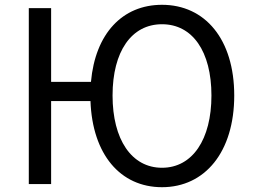

<svg xmlns="http://www.w3.org/2000/svg" viewBox="-20 -767 1054 800"><path d="M655 -68C528 -68 449 -186 449 -369C449 -553 528 -666 655 -666C782 -666 861 -553 861 -369C861 -186 782 -68 655 -68ZM193 -426V-733H100V0H193V-346H357C365 -124 481 13 655 13C834 13 956 -134 956 -369C956 -604 834 -747 655 -747C490 -747 377 -627 359 -426Z"/></svg>

Font: Noto Sans CJK SC Regular
Style: Regular
Weight: 400
Designer: Ryoko NISHIZUKA (kana & ideographs); Paul D. Hunt (Latin, Greek & Cyrillic); Wenlong ZHANG (bopomofo); Sandoll Communica
Foundry: Adobe Systems Incorporated
Version: Version 1.004;PS 1.004;hotconv 1.0.82;makeotf.lib2.5.63406